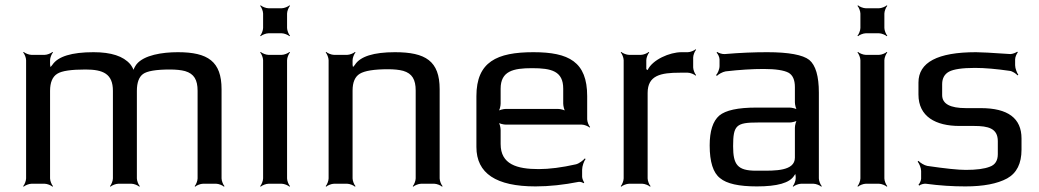

<svg xmlns="http://www.w3.org/2000/svg" viewBox="-20 -690 3902 721"><path d="M648 -494C588 -494 521 -483 493 -449C487 -441 479 -427 480 -419L484 -420C483 -427 475 -442 469 -449C443 -479 398 -494 331 -494C249 -494 198 -478 177 -447C174 -442 167 -437 166 -433L169 -431C171 -435 168 -443 168 -448V-464C168 -473 174 -488 179 -493L177 -495C172 -490 157 -484 148 -484H98C89 -484 74 -490 69 -495L67 -493C72 -488 78 -473 78 -464V-20C78 -11 72 4 67 9L69 11C74 6 89 0 98 0H148C157 0 172 6 177 11L179 9C174 4 168 -11 168 -20V-349C168 -380 177 -402 195 -413C212 -424 248 -429 301 -429C367 -429 404 -413 404 -349V-20C404 -11 398 4 393 9L395 11C400 6 415 0 424 0H474C483 0 498 6 503 11L505 9C500 4 494 -11 494 -20V-349C494 -380 502 -401 517 -412C532 -423 565 -429 618 -429C641 -429 660 -427 675 -423C709 -413 722 -390 722 -349V-20C722 -11 716 4 711 9L713 11C718 6 733 0 742 0H792C801 0 816 6 821 11L823 9C818 4 812 -11 812 -20V-355C812 -459 761 -494 648 -494Z M1058 -585V-639C1058 -648 1064 -663 1069 -668L1067 -670C1062 -665 1047 -659 1038 -659H988C979 -659 964 -665 959 -670L957 -668C962 -663 968 -648 968 -639V-585C968 -576 962 -561 957 -556L959 -554C964 -559 979 -565 988 -565H1038C1047 -565 1062 -559 1067 -554L1069 -556C1064 -561 1058 -576 1058 -585ZM1058 -20V-464C1058 -473 1064 -488 1069 -493L1067 -495C1062 -490 1047 -484 1038 -484H988C979 -484 964 -490 959 -495L957 -493C962 -488 968 -473 968 -464V-20C968 -11 962 4 957 9L959 11C964 6 979 0 988 0H1038C1047 0 1062 6 1067 11L1069 9C1064 4 1058 -11 1058 -20Z M1463 -494C1383 -494 1333 -478 1313 -447C1310 -442 1303 -437 1302 -433L1306 -431C1307 -435 1304 -443 1304 -448V-464C1304 -473 1310 -488 1315 -493L1313 -495C1308 -490 1293 -484 1284 -484H1234C1225 -484 1210 -490 1205 -495L1203 -493C1208 -488 1214 -473 1214 -464V-20C1214 -11 1208 4 1203 9L1205 11C1210 6 1225 0 1234 0H1284C1293 0 1308 6 1313 11L1315 9C1310 4 1304 -11 1304 -20V-350C1304 -381 1313 -402 1331 -413C1349 -424 1384 -430 1437 -430C1460 -430 1479 -428 1494 -424C1528 -414 1541 -391 1541 -350V-20C1541 -11 1535 4 1530 9L1532 11C1537 6 1552 0 1561 0H1611C1620 0 1635 6 1640 11L1642 9C1637 4 1631 -11 1631 -20V-355C1631 -461 1578 -494 1463 -494Z M1983 -494C1846 -494 1769 -458 1769 -329V-138C1769 -39 1843 10 1991 10C2043 10 2097 4 2153 -7C2159 -8 2168 -5 2171 -2L2174 -5C2171 -8 2166 -20 2166 -26V-53C2166 -66 2173 -85 2179 -93L2176 -95C2170 -88 2155 -76 2143 -73C2090 -61 2043 -55 2003 -55C1921 -55 1860 -73 1860 -149V-202C1860 -211 1856 -228 1851 -233L1849 -231C1854 -226 1871 -222 1880 -222H2165C2174 -222 2189 -216 2194 -211L2196 -213C2191 -218 2185 -233 2185 -242V-329C2185 -458 2116 -494 1983 -494ZM1978 -434C2051 -434 2095 -423 2095 -357V-301C2095 -292 2099 -275 2104 -270L2106 -272C2101 -277 2084 -281 2075 -281H1880C1871 -281 1854 -277 1849 -272L1851 -270C1856 -275 1860 -292 1860 -301V-357C1860 -423 1907 -434 1978 -434Z M2407 -430V-464C2407 -473 2413 -488 2418 -493L2416 -495C2411 -490 2396 -484 2387 -484H2342C2333 -484 2318 -490 2313 -495L2311 -493C2316 -488 2322 -473 2322 -464V-20C2322 -11 2316 4 2311 9L2313 11C2318 6 2333 0 2342 0H2392C2401 0 2416 6 2421 11L2423 9C2418 4 2412 -11 2412 -20V-341C2412 -407 2461 -417 2533 -417H2563C2572 -417 2587 -411 2592 -406L2594 -408C2589 -413 2583 -428 2583 -437V-474C2583 -483 2589 -498 2594 -503L2592 -505C2587 -500 2572 -494 2563 -494H2539C2495 -494 2430 -466 2412 -427C2412 -427 2408 -429 2408 -429L2411 -428C2411 -428 2407 -430 2407 -430Z M3055 -20V-342C3055 -404 3043 -445 3019 -465C2995 -484 2942 -494 2861 -494C2813 -494 2760 -492 2702 -487C2693 -486 2678 -491 2673 -495L2671 -492C2676 -488 2682 -475 2682 -467V-442C2682 -430 2675 -414 2669 -408L2672 -405C2678 -411 2693 -420 2705 -422C2757 -428 2805 -431 2848 -431C2893 -431 2924 -426 2941 -417C2957 -408 2965 -390 2965 -363V-306C2965 -297 2969 -280 2974 -275L2976 -277C2971 -282 2954 -286 2945 -286H2820C2751 -286 2705 -276 2681 -256C2657 -235 2645 -198 2645 -144C2645 -82 2658 -41 2684 -21C2709 0 2755 10 2822 10C2899 10 2945 -3 2962 -30C2964 -34 2969 -38 2970 -41L2966 -42C2966 -39 2968 -31 2968 -27V-20C2968 -11 2962 4 2957 9L2959 11C2964 6 2979 0 2988 0H3035C3044 0 3059 6 3064 11L3066 9C3061 4 3055 -11 3055 -20ZM2733 -141C2733 -220 2745 -230 2826 -230H2945C2954 -230 2971 -234 2976 -239L2974 -241C2969 -236 2965 -219 2965 -210V-98C2965 -47 2889 -49 2837 -49H2819C2749 -49 2733 -72 2733 -141Z M3301 -585V-639C3301 -648 3307 -663 3312 -668L3310 -670C3305 -665 3290 -659 3281 -659H3231C3222 -659 3207 -665 3202 -670L3200 -668C3205 -663 3211 -648 3211 -639V-585C3211 -576 3205 -561 3200 -556L3202 -554C3207 -559 3222 -565 3231 -565H3281C3290 -565 3305 -559 3310 -554L3312 -556C3307 -561 3301 -576 3301 -585ZM3301 -20V-464C3301 -473 3307 -488 3312 -493L3310 -495C3305 -490 3290 -484 3281 -484H3231C3222 -484 3207 -490 3202 -495L3200 -493C3205 -488 3211 -473 3211 -464V-20C3211 -11 3205 4 3200 9L3202 11C3207 6 3222 0 3231 0H3281C3290 0 3305 6 3310 11L3312 9C3307 4 3301 -11 3301 -20Z M3583 -217H3638C3691 -217 3727 -208 3727 -160V-111C3727 -87 3717 -71 3697 -64C3677 -56 3647 -52 3607 -52C3578 -52 3530 -57 3462 -67C3451 -69 3435 -79 3429 -86L3426 -83C3432 -76 3439 -59 3439 -48V-19C3439 -12 3433 0 3429 4L3432 7C3436 3 3449 -1 3457 0C3509 7 3558 10 3605 10C3673 10 3725 0 3762 -20C3798 -40 3816 -76 3816 -128V-170C3816 -246 3765 -284 3663 -284H3607C3548 -284 3518 -300 3518 -333V-374C3518 -396 3527 -412 3544 -421C3561 -430 3593 -435 3641 -435C3679 -435 3722 -431 3771 -424C3782 -423 3796 -413 3801 -407L3804 -409C3799 -416 3792 -433 3792 -445V-467C3792 -476 3798 -489 3802 -493L3800 -496C3795 -492 3782 -487 3774 -487C3703 -492 3660 -494 3645 -494C3501 -494 3429 -456 3429 -380V-335C3429 -252 3494 -217 3583 -217Z"/></svg>

Font: Gamestation Storm
Style: Regular
Weight: 400
Designer: Jonas Hecksher
Foundry: Jonas Hecksher, Playtypeª, e-types AS
Version: Version 1.003